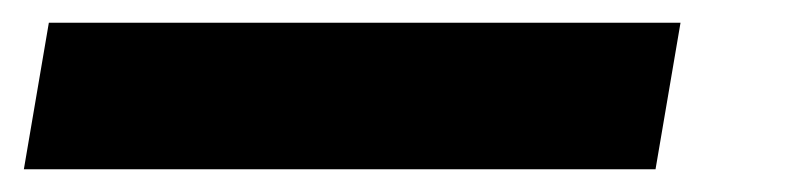

<svg xmlns="http://www.w3.org/2000/svg" viewBox="-20 19 709 169"><path d="M1 168 23 39H579L557 168Z"/></svg>

Font: DM Sans 11pt
Style: Bold Italic
Weight: 700
Italic angle: -10°
Version: Version 4.004;gftools[0.9.30]